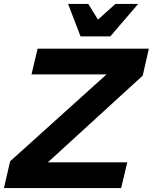

<svg xmlns="http://www.w3.org/2000/svg" viewBox="-40 -950 772 970"><path d="M658 -930 517 -766H367L304 -930H406L455 -851L543 -930ZM150 -704H712L681 -568L202 -130H603L572 0H-20L11 -135L498 -574H119Z"/></svg>

Font: CBA Beacon Sans Extra Bold
Style: Italic
Weight: 800
Italic angle: -13°
Designer: Wei Huang
Foundry: Wei Huang
Version: Version 1.002